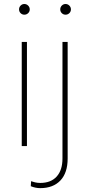

<svg xmlns="http://www.w3.org/2000/svg" viewBox="-20 -741 463 974"><path d="M76.7 -693.4Q76.7 -704.6 84.5 -712.6Q92.3 -720.7 103.5 -720.7Q114.7 -720.7 122.8 -712.6Q130.9 -704.6 130.9 -693.4Q130.9 -682.1 122.8 -674.3Q114.7 -666.5 103.5 -666.5Q92.3 -666.5 84.5 -674.3Q76.7 -682.1 76.7 -693.4ZM116.7 -528.3V0H90.3V-528.3ZM285.6 -693.4Q285.6 -704.6 293.5 -712.6Q301.3 -720.7 312.5 -720.7Q323.7 -720.7 331.8 -712.6Q339.8 -704.6 339.8 -693.4Q339.8 -682.1 331.8 -674.3Q323.7 -666.5 312.5 -666.5Q301.3 -666.5 293.5 -674.3Q285.6 -682.1 285.6 -693.4ZM296.9 -528.3H323.2V63Q323.2 135.7 286.4 174.6Q249.5 213.4 184.1 213.4Q160.2 213.4 136.2 203.6L137.7 178.2Q145.5 181.2 158 184.1Q170.4 187 184.1 187Q238.3 187 267.6 154.5Q296.9 122.1 296.9 63Z"/></svg>

Font: Vazirmatn FD Thin
Style: Regular
Weight: 100
Designer: Saber Rastikerdar
Foundry: Saber Rastikerdar
Version: Version 33.003